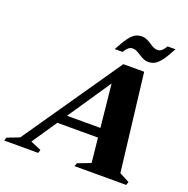

<svg xmlns="http://www.w3.org/2000/svg" viewBox="-223 -1011 1127 1152"><g transform="rotate(20 340.0 -435.0)"><path d="M160 -209 179.5 -268.5H508L488.5 -209ZM648 -54.5 712 -21 705 0H375L382.5 -21L465 -52.5L411 -575.5L439.5 -579L81.5 -50L149.5 -21L143 0H-74L-67 -21L10 -50.5L441 -675H574ZM704.5 -866Q677 -813.5 656.2 -786Q635.5 -758.5 616.8 -748.5Q598 -738.5 575.5 -738.5Q559 -738.5 544.2 -745.2Q529.5 -752 516 -761Q502.5 -770 489.5 -776.5Q476.5 -783 463.5 -783Q454.5 -783 446.8 -780Q439 -777 430.5 -768.2Q422 -759.5 411.5 -742.5H361.5Q389.5 -795 409.8 -822.5Q430 -850 449 -860Q468 -870 490.5 -870Q507 -870 521.8 -863.2Q536.5 -856.5 549.8 -847.5Q563 -838.5 576 -831.8Q589 -825 602.5 -825Q611.5 -825 619.2 -828.2Q627 -831.5 635.5 -840.2Q644 -849 654 -866Z"/></g></svg>

Font: Newsreader 24pt ExtraBold
Style: Italic
Weight: 800
Italic angle: -17°
Designer: Hugues Gentile
Foundry: Production Type
Version: Version 1.003